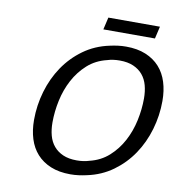

<svg xmlns="http://www.w3.org/2000/svg" viewBox="-94 -965 993 1063"><g transform="rotate(10 402.0 -433.5)"><path d="M372 12Q308 12 261 -7.5Q214 -27 183 -61.5Q152 -96 137 -144Q122 -192 122 -250Q122 -332 145 -410.5Q168 -489 211.5 -553.5Q255 -618 318.5 -664Q382 -710 463 -727Q485 -732 507.5 -735Q530 -738 554 -738Q618 -738 665 -718.5Q712 -699 743 -664.5Q774 -630 789 -582Q804 -534 804 -476Q804 -394 781 -315.5Q758 -237 714.5 -172.5Q671 -108 607.5 -62Q544 -16 463 1Q441 6 418.5 9Q396 12 372 12ZM463 -80Q526 -95 571 -135.5Q616 -176 645 -230.5Q674 -285 687.5 -348Q701 -411 701 -472Q701 -512 692 -545.5Q683 -579 662.5 -603.5Q642 -628 610 -642Q578 -656 533 -656Q494 -656 463 -646Q400 -631 355 -590.5Q310 -550 281 -495.5Q252 -441 238.5 -378Q225 -315 225 -254Q225 -214 234 -180.5Q243 -147 263.5 -122.5Q284 -98 316 -84Q348 -70 393 -70Q432 -70 463 -80ZM413 -810 429 -879H719L703 -810Z"/></g></svg>

Font: Perun
Style: Italic
Weight: 400
Italic angle: -12°
Foundry: Copyright (c) Stefan Peev, Context Ltd, 2016
Version: Version 1.027